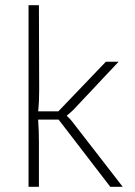

<svg xmlns="http://www.w3.org/2000/svg" viewBox="-20 -720 522 740"><path d="M405 0H453L264 -244C257 -254 245 -267 238 -273V-275C245 -280 257 -291 264 -298L437 -482H388L205 -291H127C130 -319 131 -343 131 -373L130 -700H90V0H130V-174C130 -203 129 -230 127 -259H206Z"/></svg>

Font: Exo 2 Extra Light
Style: Regular
Weight: 250
Designer: Natanael Gama
Version: Version 1.001;PS 001.001;hotconv 1.0.88;makeotf.lib2.5.64775